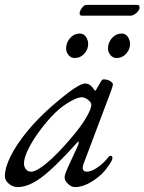

<svg xmlns="http://www.w3.org/2000/svg" viewBox="-26 -750 590 784"><path d="M45 14Q33 14 21 7.5Q9 1 1.5 -9Q-6 -19 -6 -30Q-6 -66 18 -113.5Q42 -161 85 -213.5Q128 -266 184 -315Q238 -362 272 -385.5Q306 -409 322 -409Q338 -409 350 -395Q364 -377 362.5 -378.5Q361 -380 362 -380Q364 -380 365.5 -381.5Q367 -383 368 -386Q382 -410 385 -415Q388 -420 385 -416Q391 -426 397 -426Q406 -426 415 -423Q424 -420 429.5 -415Q435 -410 435 -405Q435 -400 428 -380L316 -83Q303 -49 329 -49Q347 -49 372.5 -66.5Q398 -84 417 -109Q419 -111 421.5 -112.5Q424 -114 426 -114Q430 -114 431.5 -111.5Q433 -109 433 -103Q433 -96 419 -75.5Q405 -55 390 -40Q362 -14 333.5 0Q305 14 281 14Q271 14 261 8Q251 2 244.5 -7Q238 -16 238 -25Q238 -36 244 -48Q240 -39 243.5 -48Q247 -57 255.5 -76Q264 -95 274 -116Q284 -137 291 -153Q296 -164 295.5 -169.5Q295 -175 289 -168Q228 -100 184.5 -60Q141 -20 108 -3Q75 14 45 14ZM101 -49Q123 -49 166.5 -85.5Q210 -122 265 -187Q303 -231 325 -268Q347 -305 347 -323Q347 -331 334 -342Q328 -347 321 -350Q314 -353 309 -353Q291 -353 259.5 -335Q228 -317 202 -292Q169 -260 139 -220Q109 -180 90.5 -143Q72 -106 72 -83Q72 -68 80 -58.5Q88 -49 101 -49ZM450 -513Q435 -513 425 -525Q415 -537 415 -552Q415 -568 422.5 -582Q430 -596 442.5 -604.5Q455 -613 471 -613Q487 -613 496 -599.5Q505 -586 505 -570Q505 -548 489 -530.5Q473 -513 450 -513ZM279 -513Q264 -513 254 -525Q244 -537 244 -552Q244 -568 251.5 -582Q259 -596 271.5 -604.5Q284 -613 300 -613Q316 -613 325 -599.5Q334 -586 334 -570Q334 -548 318 -530.5Q302 -513 279 -513ZM308 -686Q304 -686 301.5 -688.5Q299 -691 299 -695Q299 -701 303 -709Q307 -717 313.5 -723.5Q320 -730 328 -730H535Q544 -730 544 -720Q544 -712 537.5 -704Q531 -696 523 -691Q515 -686 508 -686Z"/></svg>

Font: EB Garamond
Style: Italic
Weight: 400
Italic angle: -17.2°
Designer: Georg Duffner and Octavio Pardo
Foundry: Georg Duffner
Version: Version 1.001